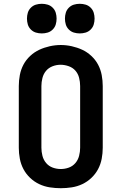

<svg xmlns="http://www.w3.org/2000/svg" viewBox="-20 -983 640 1011"><path d="M300 8Q271 8 242 3.5Q213 -1 186.5 -13.5Q160 -26 138.5 -46.5Q117 -67 103.5 -92.5Q90 -118 84.5 -147Q79 -176 79 -205V-530Q79 -559 84.5 -588Q90 -617 103.5 -642.5Q117 -668 139 -688.5Q161 -709 187 -721Q213 -733 242 -739.5Q271 -746 300 -746Q329 -746 358 -739.5Q387 -733 413 -721Q439 -709 461 -688.5Q483 -668 496.5 -642.5Q510 -617 515.5 -588Q521 -559 521 -530V-205Q521 -176 515.5 -147Q510 -118 496.5 -92.5Q483 -67 461.5 -46.5Q440 -26 413.5 -13.5Q387 -1 358 3.5Q329 8 300 8ZM300 -93Q322 -93 342.5 -100.5Q363 -108 377 -124.5Q391 -141 396.5 -162.5Q402 -184 402 -205V-530Q402 -552 396.5 -573.5Q391 -595 377 -611Q363 -627 341.5 -634.5Q320 -642 299 -642Q277 -642 256.5 -634Q236 -626 222.5 -610Q209 -594 203.5 -572.5Q198 -551 198 -530V-205Q198 -184 203.5 -162.5Q209 -141 223 -124.5Q237 -108 257.5 -100.5Q278 -93 300 -93ZM400 -807Q384 -807 369 -811.5Q354 -816 342.5 -827.5Q331 -839 326.5 -854Q322 -869 322 -885Q322 -901 326.5 -916Q331 -931 342.5 -942.5Q354 -954 369 -958.5Q384 -963 400 -963Q416 -963 431 -958.5Q446 -954 457.5 -942.5Q469 -931 473.5 -916Q478 -901 478 -885Q478 -869 473.5 -854Q469 -839 457.5 -827.5Q446 -816 431 -811.5Q416 -807 400 -807ZM200 -807Q184 -807 169 -811.5Q154 -816 142.5 -827.5Q131 -839 126.5 -854Q122 -869 122 -885Q122 -901 126.5 -916Q131 -931 142.5 -942.5Q154 -954 169 -958.5Q184 -963 200 -963Q216 -963 231 -958.5Q246 -954 257.5 -942.5Q269 -931 273.5 -916Q278 -901 278 -885Q278 -869 273.5 -854Q269 -839 257.5 -827.5Q246 -816 231 -811.5Q216 -807 200 -807Z"/></svg>

Font: Iosevka Slab Extended
Style: Bold
Weight: 700
Width: 7
Monospace: yes
Designer: Belleve Invis
Foundry: Belleve Invis
Version: Version 11.1.0; ttfautohint (v1.8.3)